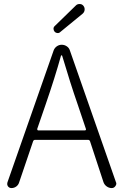

<svg xmlns="http://www.w3.org/2000/svg" viewBox="-20 -956 627 976"><path d="M400.4 -886.7 286.1 -793Q280.3 -787.1 271.5 -788.1Q262.7 -789.1 257.3 -795.4Q252 -801.8 252 -810.1Q252 -818.4 258.8 -824.2L366.2 -928.7Q373 -935.5 383.8 -935.5Q384.8 -935.5 385.7 -935.5Q396.5 -935.5 403.8 -926.8Q411.1 -918 410.2 -906.2Q409.2 -894.5 400.4 -886.7ZM168.9 -299.8Q168.9 -297.9 170.4 -295.4Q171.9 -293 174.8 -293H412.1Q414.1 -293 416 -295.4Q418 -297.9 417 -299.8L375 -424.8Q337.9 -531.2 295.9 -672.9Q294.9 -674.8 293 -674.8Q291 -674.8 290 -672.9Q259.8 -563.5 211.9 -424.8ZM547.9 0Q534.2 0 522.5 -8.3Q510.7 -16.6 505.9 -30.3L437.5 -238.3Q434.6 -245.1 427.7 -245.1H158.2Q151.4 -245.1 148.4 -238.3L77.1 -28.3Q73.2 -15.6 62.5 -7.8Q51.8 0 38.1 0Q27.3 0 20.5 -8.8Q16.6 -14.6 16.6 -20.5Q16.6 -24.4 17.6 -28.3L252.9 -700.2Q257.8 -712.9 269 -720.7Q280.3 -728.5 293.9 -728.5Q307.6 -728.5 319.3 -720.7Q331.1 -712.9 335 -700.2L569.3 -30.3Q571.3 -26.4 571.3 -22.5Q571.3 -15.6 566.4 -9.8Q559.6 0 547.9 0Z"/></svg>

Font: Gen Jyuu Gothic P Light
Style: Regular
Weight: 200
Designer: [Source Han Sans]
Ryoko NISHIZUKA  (kana & ideographs); Paul D. Hunt (Latin, Greek & Cyrillic); Wenlong ZHANG  (bopomofo
Version: Version 1.002.20150607